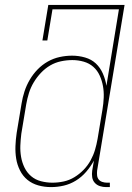

<svg xmlns="http://www.w3.org/2000/svg" viewBox="-20 -755 540 783"><path d="M188 8Q161 8 136 1Q111 -6 92 -21.5Q73 -37 61.5 -60Q50 -83 46 -108Q42 -133 43 -159.5Q44 -186 48 -213L68 -333Q72 -358 80 -382.5Q88 -407 101.5 -430Q115 -453 133.5 -472Q152 -491 175 -504Q198 -517 223.5 -522.5Q249 -528 274 -528Q301 -528 327 -520.5Q353 -513 371 -496Q389 -479 399.5 -455Q410 -431 414 -405L465 -717H194L173 -590H153L177 -735H488L376 -59Q375 -49 376 -39.5Q377 -30 382.5 -23Q388 -16 397.5 -13Q407 -10 416 -10H428V8H413Q400 8 387.5 4Q375 0 366.5 -9.5Q358 -19 356 -32Q354 -45 356 -59L363 -100Q350 -76 331.5 -54.5Q313 -33 289.5 -18.5Q266 -4 240 2Q214 8 188 8ZM194 -10Q217 -10 240 -15Q263 -20 283.5 -32.5Q304 -45 321 -62.5Q338 -80 349.5 -101Q361 -122 367.5 -144Q374 -166 378 -189L398 -309Q402 -333 403 -357Q404 -381 400 -403.5Q396 -426 386.5 -447Q377 -468 360.5 -482.5Q344 -497 321.5 -503.5Q299 -510 275 -510Q252 -510 228.5 -505Q205 -500 184.5 -488Q164 -476 147 -458Q130 -440 117.5 -419Q105 -398 98 -375.5Q91 -353 87 -330L67 -210Q64 -186 63 -162Q62 -138 66 -115Q70 -92 80 -71.5Q90 -51 107 -36.5Q124 -22 147 -16Q170 -10 194 -10Z"/></svg>

Font: Iosevka Curly Slab Thin
Style: Italic
Weight: 100
Italic angle: -9°
Monospace: yes
Designer: Belleve Invis
Foundry: Belleve Invis
Version: Version 22.1.2; ttfautohint (v1.8.4)